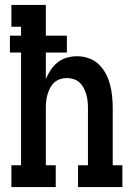

<svg xmlns="http://www.w3.org/2000/svg" viewBox="-20 -755 540 775"><path d="M26 0V-88H65V-543H20V-611H65V-647H26V-735H165V-611H250V-543H165V-436Q173 -455 185 -473Q197 -491 213 -503.5Q229 -516 249.5 -522Q270 -528 291 -528Q315 -528 338 -520Q361 -512 378 -496Q395 -480 406.5 -458.5Q418 -437 424 -414Q430 -391 432.5 -367.5Q435 -344 435 -320V-88H474V0H295V-88H335V-320Q335 -334 333.5 -347.5Q332 -361 328 -374.5Q324 -388 317.5 -400.5Q311 -413 301 -422Q291 -431 277.5 -435.5Q264 -440 250 -440Q236 -440 222.5 -435.5Q209 -431 199 -422Q189 -413 182.5 -400.5Q176 -388 172 -374.5Q168 -361 166.5 -347.5Q165 -334 165 -320V-88H205V0Z"/></svg>

Font: Iosevka Curly Slab Semibold
Style: Regular
Weight: 600
Monospace: yes
Designer: Belleve Invis
Foundry: Belleve Invis
Version: Version 22.1.2; ttfautohint (v1.8.4)